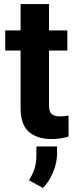

<svg xmlns="http://www.w3.org/2000/svg" viewBox="-20 -679 378 951"><path d="M313.5 -528.3V-428.7H222.7V-159.2Q222.7 -125 236.3 -113.8Q250 -102.5 277.8 -102.5Q291 -102.5 301.3 -103.8Q311.5 -105 319.3 -106.4L319.8 -2.9Q301.8 2.9 280.8 6.3Q259.8 9.8 234.4 9.8Q164.6 9.8 123.3 -25.6Q82 -61 82 -145V-428.7H5.9V-528.3H82V-658.7H222.7V-528.3ZM262.7 46.4V81.5Q262.7 127.4 242.7 174.6Q222.7 221.7 192.9 252L123.5 213.9Q140.6 187.5 150.4 158.4Q160.2 129.4 160.2 88.4V46.4Z"/></svg>

Font: Vazirmatn UI FD
Style: Bold
Weight: 700
Designer: Saber Rastikerdar
Foundry: Saber Rastikerdar
Version: Version 33.003